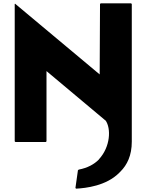

<svg xmlns="http://www.w3.org/2000/svg" viewBox="-20 -842 876 1148"><path d="M72 7H254L258 3V-417L610 -122H611C645 -75 641 36 571 111V112C543 140 504 162 451 172L446 176L431 282L435 286C494 283 615 269 692 192L700 184C740 144 768 88 768 5V-818L764 -822H582L578 -818L576 -397L70 -820L68 -818V3Z"/></svg>

Font: Hussar Woodtype
Style: Bd
Weight: 900
Foundry: Cannot Into Space Fonts
Version: Version 1.07